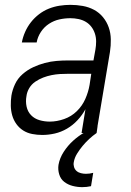

<svg xmlns="http://www.w3.org/2000/svg" viewBox="-20 -548 540 791"><path d="M154 8Q133 8 112.5 4Q92 0 75.5 -10.5Q59 -21 47.5 -37Q36 -53 30.5 -72Q25 -91 24.5 -112Q24 -133 27 -154Q31 -178 42 -201.5Q53 -225 73 -242.5Q93 -260 116.5 -271Q140 -282 164.5 -288.5Q189 -295 213 -297Q237 -299 262 -299H365L373 -343Q376 -360 376 -377Q376 -394 371 -409.5Q366 -425 356.5 -437.5Q347 -450 333.5 -458Q320 -466 303.5 -469.5Q287 -473 270 -473Q247 -473 224.5 -468Q202 -463 182 -450Q162 -437 148.5 -416.5Q135 -396 131 -373H70Q74 -395 83.5 -416.5Q93 -438 107.5 -456.5Q122 -475 141 -489.5Q160 -504 181.5 -512.5Q203 -521 225.5 -524.5Q248 -528 270 -528Q296 -528 321 -523.5Q346 -519 367.5 -507.5Q389 -496 404.5 -477Q420 -458 428 -435Q436 -412 436.5 -386Q437 -360 433 -334L377 0H316L332 -98Q319 -74 299.5 -53Q280 -32 256 -18Q232 -4 206 2Q180 8 154 8ZM185 -47Q214 -47 244 -57.5Q274 -68 296.5 -90Q319 -112 331.5 -140.5Q344 -169 349 -198L356 -244H262Q244 -244 227 -243Q210 -242 192.5 -238.5Q175 -235 158 -228.5Q141 -222 125.5 -211.5Q110 -201 100.5 -185Q91 -169 89 -152Q85 -130 89.5 -109Q94 -88 108 -73.5Q122 -59 142.5 -53Q163 -47 185 -47ZM319 223Q299 223 279.5 218Q260 213 245 201.5Q230 190 224 170.5Q218 151 221 131Q226 103 242.5 77.5Q259 52 281 32Q303 12 329 -3Q355 -18 382 -28L378 0Q362 11 347.5 24.5Q333 38 320.5 53Q308 68 297.5 85Q287 102 284 120Q282 130 285 140Q288 150 295.5 156.5Q303 163 313.5 165.5Q324 168 334 168Q342 168 349.5 167Q357 166 364 164L355 219Q346 221 337 222Q328 223 319 223Z"/></svg>

Font: Iosevka SS04 Light
Style: Italic
Weight: 300
Italic angle: -9°
Monospace: yes
Designer: Belleve Invis
Foundry: Belleve Invis
Version: Version 19.0.0; ttfautohint (v1.8.4)